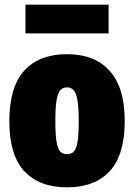

<svg xmlns="http://www.w3.org/2000/svg" viewBox="-20 -791 574 822"><path d="M267 11Q148.5 11 84.2 -58Q20 -127 20 -271Q20 -419 84.2 -489Q148.5 -559 267 -559Q385.5 -559 449.8 -487.2Q514 -415.5 514 -273Q514 -127.5 449.8 -58.2Q385.5 11 267 11ZM267 -131Q284 -131 295 -141Q306 -151 311.5 -181Q317 -211 317 -271Q317 -333 311.2 -364.2Q305.5 -395.5 294.2 -406.2Q283 -417 267 -417Q251 -417 239.8 -406.5Q228.5 -396 222.8 -365Q217 -334 217 -273Q217 -212 222.5 -181.5Q228 -151 239 -141Q250 -131 267 -131ZM89 -648V-771H445V-648Z"/></svg>

Font: Encode Sans Cnd Black
Style: Regular
Weight: 900
Width: 3
Designer: Multiple Designers
Foundry: Impallari Type
Version: Version 3.002; ttfautohint (v1.8.3) -l 8 -r 50 -G 200 -x 14 